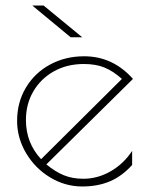

<svg xmlns="http://www.w3.org/2000/svg" viewBox="-20 -664 539 696"><path d="M459 -117V-66Q422 -25 378 -6.5Q334 12 278 12Q216 12 161.5 -21Q107 -54 74.5 -109Q42 -164 42 -226Q42 -293 74 -346.5Q106 -400 161.5 -430Q217 -460 285 -460Q389 -460 462 -378L148 -68Q181 -41 212 -28.5Q243 -16 282 -16Q334 -16 381 -43Q428 -70 459 -117ZM129 -87 422 -378Q389 -407 358 -419.5Q327 -432 284 -432Q223 -432 175.5 -405.5Q128 -379 101 -333Q74 -287 74 -229Q74 -146 129 -87ZM97 -644H138L278 -529H236Z"/></svg>

Font: Poiret One
Style: Regular
Weight: 400
Designer: Denis Masharov (denis.masharov@gmail.com), Cyreal (Charset Expansion)
Foundry: Denis Masharov
Version: Version 1.101